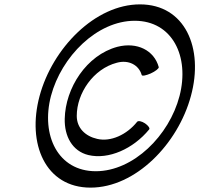

<svg xmlns="http://www.w3.org/2000/svg" viewBox="-20 -839 912 878"><path d="M853 -400C913 -619 826 -819 620 -819C415 -819 220 -619 161 -400C102 -181 188 19 394 19C600 19 794 -181 853 -400ZM213 -400C261 -581 424 -744 596 -744C768 -744 848 -581 801 -400C754 -219 590 -56 418 -56C246 -56 166 -219 213 -400ZM706 -532C685 -609 607 -648 517 -625C375 -587 279 -436 276 -296C274 -217 310 -148 384 -130C476 -108 589 -158 662 -247C667 -252 658 -265 643 -275C628 -285 612 -288 607 -282C560 -223 486 -189 424 -204C371 -216 331 -253 331 -309C331 -413 407 -524 514 -552C568 -567 615 -542 628 -496C630 -490 648 -494 669 -503C691 -513 707 -526 706 -532Z"/></svg>

Font: Nupuram Light Oblique
Style: Regular
Weight: 300
Designer: Santhosh Thottingal (santhosh.thottingal@gmail.com)
Foundry: SMC
Version: Version 1.000